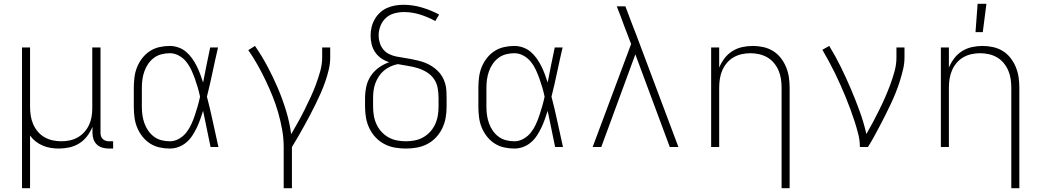

<svg xmlns="http://www.w3.org/2000/svg" viewBox="-20 -768 5440 1003"><path d="M95 215V-520H137V-210Q137 -187 140.5 -164Q144 -141 153 -120Q162 -99 177 -81Q192 -63 212 -51.5Q232 -40 254.5 -35Q277 -30 300 -30Q322 -30 344 -34.5Q366 -39 385.5 -50Q405 -61 420 -77.5Q435 -94 444.5 -114Q454 -134 458 -156Q462 -178 462 -200V-520H505V-74Q505 -66 507.5 -57Q510 -48 516.5 -42Q523 -36 531.5 -33Q540 -30 549 -30H571V8H549Q532 8 515.5 3.5Q499 -1 486.5 -12.5Q474 -24 468.5 -40.5Q463 -57 463 -74V-105Q452 -79 435 -56.5Q418 -34 394 -19Q370 -4 342.5 2Q315 8 287 8Q266 8 244.5 4.5Q223 1 203 -7.5Q183 -16 166 -29.5Q149 -43 137 -60V215Z M867 8Q840 8 813 2Q786 -4 763 -19Q740 -34 723 -56Q706 -78 696 -103Q686 -128 682.5 -155.5Q679 -183 679 -210V-310Q679 -337 682.5 -364.5Q686 -392 696 -417Q706 -442 723 -464Q740 -486 763 -501Q786 -516 813 -522Q840 -528 867 -528Q890 -528 912.5 -520Q935 -512 952.5 -497Q970 -482 983.5 -463Q997 -444 1007.5 -423Q1018 -402 1026 -380.5Q1034 -359 1041 -337Q1050 -383 1059 -428.5Q1068 -474 1078 -520H1119Q1104 -456 1090.5 -391.5Q1077 -327 1061 -263Q1078 -198 1092 -132Q1106 -66 1121 0H1080Q1070 -47 1060.5 -94.5Q1051 -142 1041 -189Q1034 -167 1026 -144.5Q1018 -122 1008 -101Q998 -80 985 -60Q972 -40 954 -24.5Q936 -9 913.5 -0.5Q891 8 867 8ZM867 -30Q892 -30 915 -43Q938 -56 953.5 -76Q969 -96 979.5 -119Q990 -142 998 -166Q1006 -190 1013 -214.5Q1020 -239 1025 -263Q1020 -287 1013 -311Q1006 -335 997.5 -358.5Q989 -382 978.5 -404.5Q968 -427 952.5 -446Q937 -465 914.5 -477.5Q892 -490 867 -490Q845 -490 823.5 -484.5Q802 -479 784.5 -466Q767 -453 754.5 -435Q742 -417 734.5 -396Q727 -375 724 -353.5Q721 -332 721 -310V-210Q721 -188 724 -166.5Q727 -145 734.5 -124Q742 -103 754.5 -85Q767 -67 784.5 -54Q802 -41 823.5 -35.5Q845 -30 867 -30Z M1462 215V0Q1462 -45 1454 -90Q1446 -135 1433.5 -179Q1421 -223 1404 -265Q1387 -307 1367.5 -348Q1348 -389 1325.5 -429Q1303 -469 1277 -506L1312 -528Q1348 -476 1377.5 -420.5Q1407 -365 1431.5 -307.5Q1456 -250 1474.5 -189.5Q1493 -129 1501 -67Q1519 -98 1537 -130Q1555 -162 1571 -194.5Q1587 -227 1602.5 -260Q1618 -293 1630.5 -327Q1643 -361 1653 -396.5Q1663 -432 1663 -468V-520H1705V-468Q1705 -436 1697.5 -404.5Q1690 -373 1679.5 -342.5Q1669 -312 1656 -282.5Q1643 -253 1629 -224.5Q1615 -196 1600 -167.5Q1585 -139 1569.5 -111Q1554 -83 1538 -55Q1522 -27 1505 0V215Z M2100 8Q2071 8 2042.5 3Q2014 -2 1988 -15.5Q1962 -29 1942 -50.5Q1922 -72 1909.5 -98Q1897 -124 1892 -152.5Q1887 -181 1887 -210V-255Q1887 -285 1893.5 -315.5Q1900 -346 1917 -371.5Q1934 -397 1959 -415Q1984 -433 2013 -443Q1991 -450 1972 -463Q1953 -476 1940 -495Q1927 -514 1921.5 -536.5Q1916 -559 1916 -582Q1916 -604 1921 -625.5Q1926 -647 1937 -666.5Q1948 -686 1964.5 -701.5Q1981 -717 2001 -726Q2021 -735 2043 -739Q2065 -743 2087 -743Q2136 -743 2183.5 -729Q2231 -715 2274 -692L2254 -658Q2216 -679 2174.5 -692Q2133 -705 2090 -705Q2064 -705 2039 -698Q2014 -691 1995.5 -674Q1977 -657 1967.5 -632.5Q1958 -608 1958 -583Q1958 -563 1964 -544Q1970 -525 1982 -510Q1994 -495 2012 -486Q2030 -477 2049 -473Q2068 -469 2087 -466.5Q2106 -464 2125.5 -460Q2145 -456 2164 -451.5Q2183 -447 2201 -440Q2219 -433 2235.5 -422.5Q2252 -412 2266 -398.5Q2280 -385 2290 -368Q2300 -351 2305.5 -332Q2311 -313 2312 -293.5Q2313 -274 2313 -255V-210Q2313 -181 2308 -152.5Q2303 -124 2290.5 -98Q2278 -72 2258 -50.5Q2238 -29 2212 -15.5Q2186 -2 2157.5 3Q2129 8 2100 8ZM2100 -30Q2123 -30 2146.5 -34.5Q2170 -39 2190.5 -50.5Q2211 -62 2227 -79.5Q2243 -97 2253 -118.5Q2263 -140 2267 -163.5Q2271 -187 2271 -210V-255Q2271 -281 2266.5 -307.5Q2262 -334 2247 -355.5Q2232 -377 2209 -391Q2186 -405 2161 -412.5Q2136 -420 2110 -424Q2084 -428 2058 -433Q2038 -429 2019.5 -420.5Q2001 -412 1985.5 -399Q1970 -386 1959 -369Q1948 -352 1941 -333.5Q1934 -315 1931.5 -295Q1929 -275 1929 -255V-210Q1929 -187 1933 -163.5Q1937 -140 1947 -118.5Q1957 -97 1973 -79.5Q1989 -62 2009.5 -50.5Q2030 -39 2053.5 -34.5Q2077 -30 2100 -30Z M2667 8Q2640 8 2613 2Q2586 -4 2563 -19Q2540 -34 2523 -56Q2506 -78 2496 -103Q2486 -128 2482.5 -155.5Q2479 -183 2479 -210V-310Q2479 -337 2482.5 -364.5Q2486 -392 2496 -417Q2506 -442 2523 -464Q2540 -486 2563 -501Q2586 -516 2613 -522Q2640 -528 2667 -528Q2690 -528 2712.5 -520Q2735 -512 2752.5 -497Q2770 -482 2783.5 -463Q2797 -444 2807.5 -423Q2818 -402 2826 -380.5Q2834 -359 2841 -337Q2850 -383 2859 -428.5Q2868 -474 2878 -520H2919Q2904 -456 2890.5 -391.5Q2877 -327 2861 -263Q2878 -198 2892 -132Q2906 -66 2921 0H2880Q2870 -47 2860.5 -94.5Q2851 -142 2841 -189Q2834 -167 2826 -144.5Q2818 -122 2808 -101Q2798 -80 2785 -60Q2772 -40 2754 -24.5Q2736 -9 2713.5 -0.5Q2691 8 2667 8ZM2667 -30Q2692 -30 2715 -43Q2738 -56 2753.5 -76Q2769 -96 2779.5 -119Q2790 -142 2798 -166Q2806 -190 2813 -214.5Q2820 -239 2825 -263Q2820 -287 2813 -311Q2806 -335 2797.5 -358.5Q2789 -382 2778.5 -404.5Q2768 -427 2752.5 -446Q2737 -465 2714.5 -477.5Q2692 -490 2667 -490Q2645 -490 2623.5 -484.5Q2602 -479 2584.5 -466Q2567 -453 2554.5 -435Q2542 -417 2534.5 -396Q2527 -375 2524 -353.5Q2521 -332 2521 -310V-210Q2521 -188 2524 -166.5Q2527 -145 2534.5 -124Q2542 -103 2554.5 -85Q2567 -67 2584.5 -54Q2602 -41 2623.5 -35.5Q2645 -30 2667 -30Z M3479 0 3299 -484 3121 0H3076L3277 -538L3241 -632Q3232 -658 3222 -683.5Q3212 -709 3202 -735H3247L3281 -645L3305 -583L3524 0Z M4063 215V-310Q4063 -333 4059.5 -356Q4056 -379 4047 -400Q4038 -421 4023 -439Q4008 -457 3988 -468.5Q3968 -480 3945.5 -485Q3923 -490 3900 -490Q3877 -490 3854.5 -485Q3832 -480 3812 -468.5Q3792 -457 3777 -439Q3762 -421 3753 -400Q3744 -379 3740.5 -356Q3737 -333 3737 -310V0H3695V-520H3737V-415Q3748 -441 3765 -463.5Q3782 -486 3806 -501Q3830 -516 3857.5 -522Q3885 -528 3913 -528Q3940 -528 3967.5 -522Q3995 -516 4018.5 -501.5Q4042 -487 4059 -465Q4076 -443 4086.5 -417.5Q4097 -392 4101 -365Q4105 -338 4105 -310V215Z M4472 0Q4472 -34 4463.5 -67.5Q4455 -101 4444.5 -133.5Q4434 -166 4422 -198.5Q4410 -231 4397 -262.5Q4384 -294 4370 -325.5Q4356 -357 4341 -387.5Q4326 -418 4309.5 -448.5Q4293 -479 4276 -508L4312 -528Q4345 -474 4372.5 -418Q4400 -362 4424.5 -304.5Q4449 -247 4470.5 -188Q4492 -129 4506 -68Q4524 -99 4541 -131Q4558 -163 4574 -195.5Q4590 -228 4604.5 -261Q4619 -294 4631.5 -328Q4644 -362 4653.5 -397Q4663 -432 4663 -468V-520H4705V-468Q4705 -436 4697.5 -405Q4690 -374 4680.5 -343.5Q4671 -313 4659 -283.5Q4647 -254 4633.5 -225Q4620 -196 4605.5 -167.5Q4591 -139 4576.5 -111Q4562 -83 4546.5 -55Q4531 -27 4514 0Z M5263 215V-310Q5263 -333 5259.5 -356Q5256 -379 5247 -400Q5238 -421 5223 -439Q5208 -457 5188 -468.5Q5168 -480 5145.5 -485Q5123 -490 5100 -490Q5077 -490 5054.5 -485Q5032 -480 5012 -468.5Q4992 -457 4977 -439Q4962 -421 4953 -400Q4944 -379 4940.5 -356Q4937 -333 4937 -310V0H4895V-520H4937V-415Q4948 -441 4965 -463.5Q4982 -486 5006 -501Q5030 -516 5057.5 -522Q5085 -528 5113 -528Q5140 -528 5167.5 -522Q5195 -516 5218.5 -501.5Q5242 -487 5259 -465Q5276 -443 5286.5 -417.5Q5297 -392 5301 -365Q5305 -338 5305 -310V215ZM5076 -600 5087 -748H5133L5114 -600Z"/></svg>

Font: Iosevka Extralight Extended
Style: Regular
Weight: 200
Width: 7
Monospace: yes
Designer: Belleve Invis
Foundry: Belleve Invis
Version: Version 32.5.0; ttfautohint (v1.8.4)